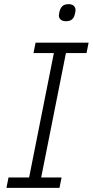

<svg xmlns="http://www.w3.org/2000/svg" viewBox="-20 -903 446 923"><path d="M266 0H11L21 -50H120L239 -648H141L151 -698H406L396 -648H297L178 -50H276ZM297 -801Q281 -801 272 -808.5Q263 -816 263 -829Q263 -833 264 -837Q265 -841 266 -847Q270 -864 280 -873.5Q290 -883 310 -883Q326 -883 334.5 -875Q343 -867 343 -855Q343 -851 342.5 -847Q342 -843 340 -836Q337 -820 327 -810.5Q317 -801 297 -801Z"/></svg>

Font: IBM Plex Sans Light
Style: Italic
Weight: 300
Italic angle: -11.31°
Designer: Mike Abbink, Paul van der Laan, Pieter van Rosmalen
Foundry: Bold Monday
Version: Version 3.201